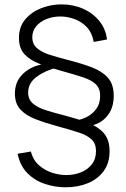

<svg xmlns="http://www.w3.org/2000/svg" viewBox="-20 -676 560 856"><path d="M272.5 159Q225 159 180 144Q135 129 102.2 96Q69.5 63 58.5 9.5L117.5 -0.5Q127.5 37.5 153.5 60.5Q179.5 83.5 212 94Q244.5 104.5 275 104.5Q310 104.5 340.2 92.5Q370.5 80.5 389.2 56.8Q408 33 408 -2Q408 -35 389.2 -53.5Q370.5 -72 333.2 -84.5Q296 -97 240.5 -112Q183.5 -127.5 139.8 -144.2Q96 -161 71.2 -187.5Q46.5 -214 46.5 -258.5Q46.5 -307 74.8 -338.8Q103 -370.5 146.8 -384Q190.5 -397.5 237 -391.5V-375.5Q181 -361.5 143.2 -333.5Q105.5 -305.5 105.5 -263.5Q105.5 -232.5 127 -214.2Q148.5 -196 185 -184.5Q221.5 -173 267 -161.5Q326 -146 371.2 -129Q416.5 -112 442.5 -82.8Q468.5 -53.5 468.5 -1.5Q468.5 51 442.2 86.8Q416 122.5 371.5 140.8Q327 159 272.5 159ZM306.5 -119.5 307 -138.5Q335.5 -139.5 363 -152.5Q390.5 -165.5 408.5 -189.5Q426.5 -213.5 426.5 -248.5Q426.5 -281.5 407.5 -300Q388.5 -318.5 351.2 -331Q314 -343.5 259 -358.5Q201.5 -374 157.8 -390.8Q114 -407.5 89.2 -434.2Q64.5 -461 64.5 -506.5Q64.5 -557 93 -590.2Q121.5 -623.5 165 -640Q208.5 -656.5 254 -656.5Q306.5 -656.5 350.5 -637Q394.5 -617.5 423 -582.2Q451.5 -547 457 -500L398 -489Q390 -531.5 365.8 -556.2Q341.5 -581 310 -591.8Q278.5 -602.5 249.5 -602.5Q215.5 -602.5 187 -591Q158.5 -579.5 141.2 -558.8Q124 -538 124 -510Q124 -479 145.5 -460.8Q167 -442.5 203.8 -431Q240.5 -419.5 285.5 -408Q344 -393 389.5 -375.8Q435 -358.5 461 -329.5Q487 -300.5 487 -249Q487 -198 462.2 -164.2Q437.5 -130.5 396.2 -118.5Q355 -106.5 306.5 -119.5Z"/></svg>

Font: Manrope ExtraLight Light
Style: Regular
Weight: 300
Version: Version 4.504